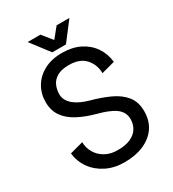

<svg xmlns="http://www.w3.org/2000/svg" viewBox="-212 -1005 1020 1130"><g transform="rotate(-30 298.0 -440.0)"><path d="M297.9 -650.4Q371.6 -650.4 408.7 -608.9Q445.8 -567.4 445.8 -509.8L537.1 -534.2Q530.8 -592.3 500 -637Q469.2 -681.6 418 -707Q366.7 -732.4 297.9 -732.4Q227.1 -732.4 176 -705.1Q125 -677.7 97.9 -631.6Q70.8 -585.4 70.8 -529.3Q70.8 -473.1 98.1 -433.1Q125.5 -393.1 176.3 -365.5Q227.1 -337.9 297.9 -318.8Q333 -309.6 361.8 -298.3Q390.6 -287.1 411.4 -272.5Q432.1 -257.8 443.1 -238.5Q454.1 -219.2 454.1 -193.4Q454.1 -159.2 437.5 -131.6Q420.9 -104 386.2 -88.1Q351.6 -72.3 297.9 -72.3Q249 -72.3 213.4 -92.8Q177.7 -113.3 158.7 -146.5Q139.6 -179.7 139.6 -217.8L48.8 -193.4Q55.7 -135.3 88.6 -89.4Q121.6 -43.5 175.5 -16.8Q229.5 9.8 297.9 9.8Q372.6 9.8 428.7 -14.6Q484.9 -39.1 515.9 -84.5Q546.9 -129.9 546.9 -193.4Q546.9 -256.8 514.2 -297.4Q481.4 -337.9 425 -363.8Q368.7 -389.6 297.9 -408.7Q271.5 -416 247.3 -427Q223.1 -438 204.3 -452.9Q185.5 -467.8 174.6 -486.8Q163.6 -505.9 163.6 -529.3Q163.6 -560.5 175.8 -588.1Q188 -615.7 217.3 -633.1Q246.6 -650.4 297.9 -650.4ZM242.7 -888.7H155.8L251.5 -763.7H344.2ZM353 -888.7 251.5 -763.7H344.2L439.9 -888.7Z"/></g></svg>

Font: Giphurs
Style: Regular
Weight: 400
Version: Version 2.010